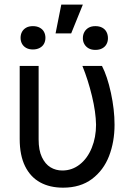

<svg xmlns="http://www.w3.org/2000/svg" viewBox="-20 -823 596 852"><path d="M151.4 -530.3H67.4V-206.1C67.4 -157.9 75.4 -117.7 91.3 -85.4C107.3 -53.2 129.6 -29.3 158.2 -13.7C186.8 2 220.7 9.8 259.8 9.8C311.2 9.8 354 -3.1 388.2 -28.8C422.4 -54.5 447.6 -88.4 463.9 -130.4C480.1 -172.4 488.3 -218.8 488.3 -269.5C488.3 -314.5 482.9 -361.7 472.2 -411.1C461.4 -460.6 448.2 -500.3 432.6 -530.3H345.7C362.6 -488.6 376.8 -444 388.2 -396.5C399.6 -349 405.6 -306.6 406.2 -269.5C406.2 -232.4 399.9 -198.2 387.2 -167C374.5 -135.7 356.8 -111.2 334 -93.3C311.2 -75.4 285.5 -66.4 256.8 -66.4C237.3 -66.4 219.7 -71.1 204.1 -80.6C188.5 -90 175.8 -105 166 -125.5C156.2 -146 151.4 -172.2 151.4 -204.1ZM252 -802.7 226.6 -674.8H295.9L347.7 -802.7ZM77.6 -681.6C73.4 -673.8 71.3 -665 71.3 -655.3C71.3 -645.5 73.4 -636.7 77.6 -628.9C81.9 -621.1 88.1 -614.9 96.2 -610.4C104.3 -605.8 114.3 -603.5 126 -603.5C137.7 -603.5 147.8 -605.8 156.2 -610.4C164.7 -614.9 171.1 -621.1 175.3 -628.9C179.5 -636.7 181.6 -645.5 181.6 -655.3C181.6 -665 179.5 -673.8 175.3 -681.6C171.1 -689.5 164.7 -695.6 156.2 -700.2C147.8 -704.8 137.7 -707 126 -707C114.3 -707 104.3 -704.8 96.2 -700.2C88.1 -695.6 81.9 -689.5 77.6 -681.6ZM354.5 -681.2C349.9 -673 347.7 -663.7 347.7 -653.3C347.7 -643.6 349.9 -634.8 354.5 -627C359 -619.1 365.4 -613 373.5 -608.4C381.7 -603.8 391.6 -601.6 403.3 -601.6C415 -601.6 425.1 -603.8 433.6 -608.4C442.1 -613 448.4 -619.1 452.6 -627C456.9 -634.8 459 -643.6 459 -653.3C459 -663.7 456.9 -673 452.6 -681.2C448.4 -689.3 442.1 -695.6 433.6 -700.2C425.1 -704.8 415 -707 403.3 -707C391.6 -707 381.7 -704.8 373.5 -700.2C365.4 -695.6 359 -689.3 354.5 -681.2Z"/></svg>

Font: Pretendard Variable
Style: Regular
Weight: 400
Designer: Base glyphs from Inter by Rasmus Andersson; Hangeul glyphs from Noto Sans CJK(Source Han Sans) by Jang Soo-young and Kan
Foundry: Kil Hyung-jin
Version: Version 1.309;Glyphs 3.2 (3225)